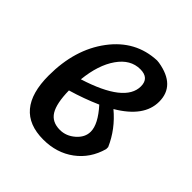

<svg xmlns="http://www.w3.org/2000/svg" viewBox="-140 -567 671 671"><g transform="rotate(45 196.0 -231.5)"><path d="M173 7Q28 7 28 -165Q28 -294 92.5 -380Q157 -466 259 -470L269 -469Q366 -453 366 -373Q366 -298 271 -242Q325 -197 352 -135V-125Q335 -64 287 -28.5Q239 7 173 7ZM239 -407Q191 -407 158 -360Q125 -313 117 -235Q283 -287 283 -366Q283 -407 239 -407ZM271 -130Q271 -167 225 -218Q173 -195 115 -178Q116 -115 133.5 -86.5Q151 -58 190 -58Q221 -58 246 -80Q271 -102 271 -130Z"/></g></svg>

Font: Alegreya Sans Medium
Style: Italic
Weight: 500
Italic angle: -7°
Designer: Juan Pablo del Peral
Foundry: Huerta Tipografica
Version: Version 2.007